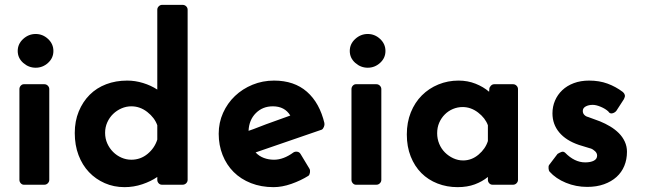

<svg xmlns="http://www.w3.org/2000/svg" viewBox="-20 -761 2658 791"><path d="M163 -414Q171 -414 177 -408Q183 -402 183 -394V-20Q183 -12 177 -6Q171 0 163 0H78Q71 0 65.5 -6Q60 -12 60 -20V-394Q60 -402 65.5 -408Q71 -414 78 -414ZM127 -621Q156 -621 178 -600.5Q200 -580 200 -551Q200 -522 178 -502Q156 -482 127 -482Q98 -482 75.5 -502Q53 -522 53 -551Q53 -580 75.5 -600.5Q98 -621 127 -621Z M732 -741Q741 -741 747 -735Q753 -729 753 -721V-20Q753 -12 747 -6Q741 0 732 0H647Q639 0 633.5 -6Q628 -12 628 -20V-32Q602 -14 566.5 -2Q531 10 493 10Q449 10 411.5 -6.5Q374 -23 346.5 -52Q319 -81 303.5 -122Q288 -163 288 -213Q288 -262 304.5 -302Q321 -342 349.5 -370.5Q378 -399 417.5 -414Q457 -429 504 -429Q537 -429 569.5 -419Q602 -409 628 -392V-721Q628 -729 634 -735Q640 -741 648 -741ZM628 -245Q617 -276 587 -299.5Q557 -323 521 -323Q500 -323 480.5 -314.5Q461 -306 446 -291.5Q431 -277 422 -257Q413 -237 413 -214Q413 -190 422 -170Q431 -150 446 -135Q461 -120 480.5 -111.5Q500 -103 521 -103Q559 -103 588 -127Q617 -151 628 -186Z M1256 -64Q1258 -59 1257 -50.5Q1256 -42 1251 -37Q1219 -17 1180.5 -3.5Q1142 10 1107 10Q1056 10 1014 -6.5Q972 -23 942.5 -52.5Q913 -82 897 -122.5Q881 -163 881 -210Q881 -256 899 -296Q917 -336 948 -365.5Q979 -395 1020.5 -412Q1062 -429 1109 -429Q1192 -429 1244.5 -383Q1297 -337 1317 -252H1316Q1318 -247 1314.5 -238.5Q1311 -230 1306 -227L1033 -133Q1047 -118 1066.5 -110.5Q1086 -103 1109 -103Q1148 -103 1189 -133Q1195 -137 1204 -136Q1213 -135 1218 -127ZM994 -218 1004 -222V-215ZM1104 -323Q1062 -323 1034 -295Q1006 -267 1004 -222L1024 -229L1076 -249L1176 -285Q1153 -323 1104 -323Z M1531 -414Q1539 -414 1545 -408Q1551 -402 1551 -394V-20Q1551 -12 1545 -6Q1539 0 1531 0H1446Q1439 0 1433.5 -6Q1428 -12 1428 -20V-394Q1428 -402 1433.5 -408Q1439 -414 1446 -414ZM1495 -621Q1524 -621 1546 -600.5Q1568 -580 1568 -551Q1568 -522 1546 -502Q1524 -482 1495 -482Q1466 -482 1443.5 -502Q1421 -522 1421 -551Q1421 -580 1443.5 -600.5Q1466 -621 1495 -621Z M2094 -414Q2102 -414 2108 -408Q2114 -402 2114 -394V-20Q2114 -12 2108 -6Q2102 0 2094 0H2009Q2001 0 1995.5 -6Q1990 -12 1990 -20V-32Q1967 -13 1936 -1.5Q1905 10 1865 10Q1821 10 1782.5 -5Q1744 -20 1716 -48Q1688 -76 1672 -116.5Q1656 -157 1656 -207Q1656 -257 1672.5 -298Q1689 -339 1718 -368Q1747 -397 1786 -413Q1825 -429 1869 -429Q1907 -429 1939.5 -416Q1972 -403 1995 -383Q1995 -387 1995.5 -389Q1996 -391 1996 -395Q1996 -401 2002 -407.5Q2008 -414 2016 -414ZM1990 -245Q1979 -275 1949.5 -297.5Q1920 -320 1886 -320Q1865 -320 1846 -312Q1827 -304 1812.5 -289.5Q1798 -275 1789.5 -255.5Q1781 -236 1781 -212Q1781 -189 1789.5 -168.5Q1798 -148 1813 -133Q1828 -118 1847.5 -109Q1867 -100 1888 -100Q1923 -100 1951.5 -124Q1980 -148 1990 -180Z M2277 -127Q2285 -132 2293 -135Q2301 -138 2308 -132Q2347 -92 2391 -92Q2413 -92 2426.5 -99Q2440 -106 2440 -120Q2440 -130 2431.5 -138Q2423 -146 2413 -150L2414 -149L2365 -164Q2312 -182 2284 -215.5Q2256 -249 2256 -294Q2256 -322 2266.5 -346.5Q2277 -371 2296.5 -389.5Q2316 -408 2344 -418.5Q2372 -429 2407 -429Q2449 -429 2483 -416.5Q2517 -404 2546 -382Q2552 -377 2554 -370Q2556 -363 2551 -355H2552L2519 -304Q2512 -296 2502 -294Q2492 -292 2486 -302Q2474 -313 2455 -321Q2436 -329 2422 -329Q2405 -329 2393 -322.5Q2381 -316 2381 -304Q2381 -294 2387.5 -287.5Q2394 -281 2403 -279L2452 -261Q2474 -252 2494 -240Q2514 -228 2529.5 -212.5Q2545 -197 2554 -177.5Q2563 -158 2563 -136Q2563 -104 2552 -77.5Q2541 -51 2520 -32Q2499 -13 2468.5 -2Q2438 9 2399 9Q2353 9 2311.5 -8Q2270 -25 2244 -54Q2241 -57 2240 -66.5Q2239 -76 2242 -81Z"/></svg>

Font: Stadtwerke
Style: Bold
Weight: 700
Designer: Santiago Orozco
Foundry: Typemade
Version: Version 1.003